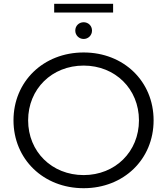

<svg xmlns="http://www.w3.org/2000/svg" viewBox="-20 -983 879 1010"><path d="M420 7C631 7 788 -145 788 -350C788 -555 631 -707 420 -707C208 -707 51 -554 51 -350C51 -146 208 7 420 7ZM420 -62C253 -62 128 -185 128 -350C128 -515 253 -638 420 -638C586 -638 711 -515 711 -350C711 -185 586 -62 420 -62ZM420 -778C444 -778 464 -797 464 -822C464 -848 444 -866 420 -866C396 -866 376 -848 376 -822C376 -797 396 -778 420 -778ZM575 -917V-963H265V-917Z"/></svg>

Font: Montserrat-Alt1
Style: Regular
Weight: 400
Designer: Differentunic
Foundry: Differentunic
Version: Version 7.222